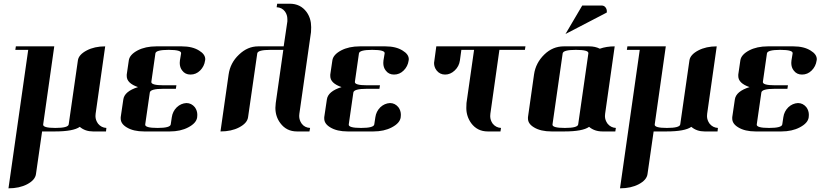

<svg xmlns="http://www.w3.org/2000/svg" viewBox="-20 -712 4457 1040"><path d="M25.9 308.1 132.8 -441.9H63L65.9 -460.9H273.9L213.9 -38.1Q210.9 -19 279.8 -19Q349.1 -19 352.1 -38.1L401.9 -384.8Q406.2 -416 450.2 -439Q492.2 -460.9 549.8 -460.9L498 -96.2Q497.1 -92.3 497.1 -83Q497.1 -61.5 511.2 -42Q528.8 -20.5 556.2 -19L554.2 0H483.9Q441.4 0 412.1 -24.9Q377.4 0 276.9 0H208L174.8 231Q170.4 263.2 127 286.1Q85 308.1 25.9 308.1Z M633.8 -69.8V-77.1L647.9 -172.9Q653.8 -217.3 727.5 -240.2Q666.5 -261.2 666.5 -299.8V-308.1L677.7 -384.8Q682.1 -416 725.6 -439Q767.6 -460.9 826.7 -460.9H964.8Q1022.5 -460.9 1058.6 -438Q1091.8 -418 1091.8 -391.1Q1091.8 -390.1 1091.3 -387.5Q1090.8 -384.8 1090.8 -383.8Q1086.4 -352.5 1064 -330.1Q1042 -308.1 1011.7 -308.1Q982.9 -308.1 966.8 -330.1Q953.6 -346.7 953.6 -371.1Q953.6 -379.9 954.6 -384.8L960.9 -422.9Q963.9 -441.9 893.6 -441.9Q824.7 -441.9 821.8 -422.9L799.8 -269Q796.9 -250 866.7 -250H935.5L932.6 -231H863.8Q794.4 -231 791.5 -210.9L766.6 -38.1Q763.7 -19 833.5 -19Q901.9 -19 904.8 -38.1L910.6 -77.1Q915 -108.4 937.5 -130.9Q960.4 -152.3 989.7 -153.8Q1017.1 -153.8 1035.6 -130.9Q1048.8 -112.8 1048.8 -89.8Q1048.8 -80.1 1047.9 -76.2Q1043.5 -44.9 999.5 -22Q957.5 0 899.9 0H760.7Q702.6 0 666.5 -22Q633.8 -41.5 633.8 -69.8Z M1174.3 0 1218.3 -308.1Q1227.1 -371.6 1274.4 -416Q1320.8 -460.9 1378.4 -460.9H1516.6L1536.6 -596.2V-607.9Q1536.6 -631.8 1523.4 -649.9Q1507.3 -671.4 1478.5 -672.9L1481.4 -691.9H1549.3Q1607.4 -691.9 1640.6 -647Q1665.5 -612.3 1665.5 -564.9Q1665.5 -546.9 1664.6 -538.1L1601.6 -96.2Q1600.6 -92.3 1600.6 -84Q1600.6 -61 1614.3 -42Q1630.4 -20.5 1659.7 -19L1656.2 0H1588.4Q1531.7 0 1498.5 -44.9Q1471.7 -80.6 1471.7 -127.9Q1471.7 -136.2 1473.6 -153.8L1514.6 -441.9H1445.3Q1376.5 -441.9 1373.5 -422.9L1323.7 -77.1Q1319.3 -44.9 1275.4 -22Q1233.4 0 1174.3 0Z M1736.3 -69.8V-77.1L1750.5 -172.9Q1756.3 -217.3 1830.1 -240.2Q1769 -261.2 1769 -299.8V-308.1L1780.3 -384.8Q1784.7 -416 1828.1 -439Q1870.1 -460.9 1929.2 -460.9H2067.4Q2125 -460.9 2161.1 -438Q2194.3 -418 2194.3 -391.1Q2194.3 -390.1 2193.8 -387.5Q2193.4 -384.8 2193.4 -383.8Q2189 -352.5 2166.5 -330.1Q2144.5 -308.1 2114.3 -308.1Q2085.4 -308.1 2069.3 -330.1Q2056.2 -346.7 2056.2 -371.1Q2056.2 -379.9 2057.1 -384.8L2063.5 -422.9Q2066.4 -441.9 1996.1 -441.9Q1927.2 -441.9 1924.3 -422.9L1902.3 -269Q1899.4 -250 1969.2 -250H2038.1L2035.2 -231H1966.3Q1897 -231 1894 -210.9L1869.1 -38.1Q1866.2 -19 1936 -19Q2004.4 -19 2007.3 -38.1L2013.2 -77.1Q2017.6 -108.4 2040 -130.9Q2063 -152.3 2092.3 -153.8Q2119.6 -153.8 2138.2 -130.9Q2151.4 -112.8 2151.4 -89.8Q2151.4 -80.1 2150.4 -76.2Q2146 -44.9 2102.1 -22Q2060.1 0 2002.4 0H1863.3Q1805.2 0 1769 -22Q1736.3 -41.5 1736.3 -69.8Z M2331.1 -371.1Q2331.1 -375 2333 -384.8L2343.3 -460.9H2826.2L2823.2 -441.9H2685.1L2636.2 -96.2Q2635.3 -92.3 2635.3 -83Q2635.3 -61 2648.9 -42Q2666.5 -20.5 2693.8 -19L2690.9 0H2622.1Q2565.4 0 2532.2 -44.9Q2505.9 -82 2505.9 -127Q2505.9 -145 2506.8 -153.8L2547.9 -441.9H2479L2471.2 -384.8Q2466.8 -352.5 2442.9 -330.1Q2419.4 -308.1 2391.1 -308.1Q2362.8 -308.1 2345.2 -330.1Q2331.1 -348.1 2331.1 -371.1Z M2839.8 -69.8V-77.1L2872.6 -308.1Q2881.3 -371.1 2928.7 -417Q2974.1 -460.9 3033.7 -460.9H3171.9Q3204.1 -460.9 3229 -448.2Q3265.1 -460.9 3309.6 -460.9L3257.8 -96.2Q3256.8 -92.3 3256.8 -83Q3256.8 -61.5 3271 -42Q3288.6 -20.5 3315.9 -19L3313 0H3243.7Q3200.2 0 3170.9 -24.9Q3136.2 0 3036.6 0H2967.8Q2908.7 0 2872.6 -22Q2839.8 -41.5 2839.8 -69.8ZM2972.7 -38.1Q2969.7 -19 3039.6 -19Q3108.9 -19 3111.8 -38.1L3167 -422.9Q3169.9 -441.9 3099.6 -441.9Q3030.8 -441.9 3027.8 -422.9ZM3043 -527.8 3133.8 -682.1H3238.8Q3252.9 -682.1 3260.7 -670.9Q3269 -659.2 3266.6 -644Z M3338.4 308.1 3445.3 -441.9H3375.5L3378.4 -460.9H3586.4L3526.4 -38.1Q3523.4 -19 3592.3 -19Q3661.6 -19 3664.6 -38.1L3714.4 -384.8Q3718.8 -416 3762.7 -439Q3804.7 -460.9 3862.3 -460.9L3810.5 -96.2Q3809.6 -92.3 3809.6 -83Q3809.6 -61.5 3823.7 -42Q3841.3 -20.5 3868.7 -19L3866.7 0H3796.4Q3753.9 0 3724.6 -24.9Q3689.9 0 3589.4 0H3520.5L3487.3 231Q3482.9 263.2 3439.5 286.1Q3397.5 308.1 3338.4 308.1Z M3946.3 -69.8V-77.1L3960.4 -172.9Q3966.3 -217.3 4040 -240.2Q3979 -261.2 3979 -299.8V-308.1L3990.2 -384.8Q3994.6 -416 4038.1 -439Q4080.1 -460.9 4139.2 -460.9H4277.3Q4335 -460.9 4371.1 -438Q4404.3 -418 4404.3 -391.1Q4404.3 -390.1 4403.8 -387.5Q4403.3 -384.8 4403.3 -383.8Q4398.9 -352.5 4376.5 -330.1Q4354.5 -308.1 4324.2 -308.1Q4295.4 -308.1 4279.3 -330.1Q4266.1 -346.7 4266.1 -371.1Q4266.1 -379.9 4267.1 -384.8L4273.4 -422.9Q4276.4 -441.9 4206.1 -441.9Q4137.2 -441.9 4134.3 -422.9L4112.3 -269Q4109.4 -250 4179.2 -250H4248L4245.1 -231H4176.3Q4106.9 -231 4104 -210.9L4079.1 -38.1Q4076.2 -19 4146 -19Q4214.4 -19 4217.3 -38.1L4223.1 -77.1Q4227.5 -108.4 4250 -130.9Q4272.9 -152.3 4302.2 -153.8Q4329.6 -153.8 4348.1 -130.9Q4361.3 -112.8 4361.3 -89.8Q4361.3 -80.1 4360.4 -76.2Q4356 -44.9 4312 -22Q4270 0 4212.4 0H4073.2Q4015.1 0 3979 -22Q3946.3 -41.5 3946.3 -69.8Z"/></svg>

Font: Hjet
Style: Italic
Weight: 400
Designer: T. Christopher White
Version: Version 1.2